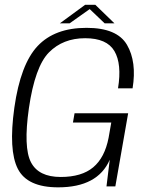

<svg xmlns="http://www.w3.org/2000/svg" viewBox="-20 -800 639 824"><path d="M229.5 4Q399.5 4 451 -114.5L437 0H475L530 -314H300L293 -274H457.5L446 -208.5Q429.5 -123.5 380 -82Q330.5 -40.5 240.5 -40.5Q145.5 -40.5 112.8 -103.8Q80 -167 104 -335.5Q130 -514.5 190.2 -575.2Q250.5 -636 345.5 -636Q438.5 -636 471 -580.8Q503.5 -525.5 486.5 -421H549Q567.5 -534.5 525 -607.5Q482.5 -680.5 351.5 -680.5Q215 -680.5 141.5 -602.5Q68 -524.5 41.5 -337.5Q16 -155 56.5 -75.5Q97 4 229.5 4ZM237 -700H279L365 -761L429 -700H471L389 -779.5H345.5Z"/></svg>

Font: Anybody Thin Light
Style: Italic
Weight: 300
Italic angle: -10°
Version: Version 1.113;gftools[0.9.25]